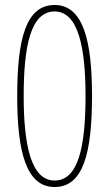

<svg xmlns="http://www.w3.org/2000/svg" viewBox="-20 -744 439 770"><path d="M199 6C314 6 349 -130 349 -360C349 -580 314 -724 199 -724C84 -724 49 -588 49 -358C49 -138 84 6 199 6ZM199 -20C104 -20 75 -164 75 -359C75 -559 103 -698 199 -698C294 -698 323 -553 323 -359C323 -159 295 -20 199 -20Z"/></svg>

Font: Noto Sans Malayalam ExtraCondensed Thin
Style: Regular
Weight: 100
Width: 2
Designer: Jelle Bosma - Monotype Design Team
Foundry: Monotype Imaging Inc.
Version: Version 2.104